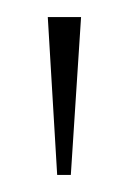

<svg xmlns="http://www.w3.org/2000/svg" viewBox="-20 -775 151 225"><path d="M47 -570 36 -755H75L63 -570Z"/></svg>

Font: DM Sans 16pt Thin
Style: Regular
Weight: 250
Version: Version 4.004;gftools[0.9.30]